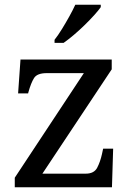

<svg xmlns="http://www.w3.org/2000/svg" viewBox="-20 -786 551 806"><path d="M42 0V-40L332 -479H176Q136 -479 123 -458.5Q110 -438 99 -398L98 -394H56L66 -536H449V-495L158 -57H340Q375 -57 388 -82Q401 -107 408 -139L413 -162H455L450 0ZM209 -619Q224 -638 240 -664Q256 -690 271 -717Q286 -744 296 -766H403V-756Q394 -743 376 -723Q358 -703 335.5 -681Q313 -659 290 -639.5Q267 -620 247 -606H209Z"/></svg>

Font: Noto Serif Thai
Style: Regular
Weight: 400
Designer: Monotype Design Team
Foundry: Monotype Imaging Inc.
Version: Version 2.001